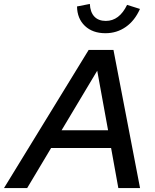

<svg xmlns="http://www.w3.org/2000/svg" viewBox="-74 -953 784 973"><path d="M-53.7 0 375.3 -700H501L635.7 0H525.7L489 -203H185L63.7 0ZM238 -292.7H473.7L418.7 -594.7ZM460.3 -784.7Q395.3 -784.7 356.3 -821.7Q317.3 -858.7 316.3 -920.3L381.3 -933Q383.3 -891 404.2 -869Q425 -847 462.3 -847Q530.7 -847 570 -928.3L635.3 -907.7Q609 -848.3 563.5 -816.5Q518 -784.7 460.3 -784.7Z"/></svg>

Font: Red Hat Display VF
Style: Italic
Weight: 300
Italic angle: -12°
Designer: Pentagram, MCKL
Foundry: Pentagram, MCKL
Version: Version 1.010